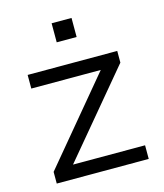

<svg xmlns="http://www.w3.org/2000/svg" viewBox="-106 -777 731 857"><g transform="rotate(-15 259.5 -348.5)"><path d="M50 0V-54L371 -439H50V-502H464V-448L142 -63H475V0ZM213 -609V-697H305V-609Z"/></g></svg>

Font: Mulish
Style: Regular
Weight: 400
Designer: Vernon Adams
Foundry: Vernon Adams
Version: Version 3.603; ttfautohint (v1.8.3)